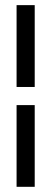

<svg xmlns="http://www.w3.org/2000/svg" viewBox="-20 -720 189 740"><path d="M113.8 -314.9H43.9V0H113.8ZM43.9 -384.8H113.8V-700.2H43.9Z"/></svg>

Font: Tuffy
Style: Regular
Weight: 500
Designer: Thatcher Ulrich, Karoly Barta and Michael Everson
Version: Version 001.270